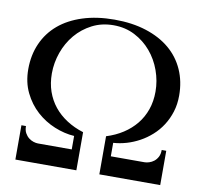

<svg xmlns="http://www.w3.org/2000/svg" viewBox="-78 -788 921 872"><g transform="rotate(10 382.0 -352.0)"><path d="M730 -415Q730 -374.5 719.2 -340.1Q708.5 -305.7 689.9 -276.9Q671.4 -248 646.2 -225.6Q621.1 -203.1 592.5 -187.5Q564 -171.9 533.2 -162.8Q502.4 -153.8 472.2 -151.9V-89.8H627.9Q637.2 -89.8 648.9 -93.5Q660.6 -97.2 670.9 -105.2Q681.2 -113.3 688 -126.2Q694.8 -139.2 694.8 -158.2H715.8V0H435.1V-175.8Q477.5 -189 511.7 -211.2Q545.9 -233.4 570.3 -263.4Q594.7 -293.5 607.9 -331.3Q621.1 -369.1 621.1 -414.1Q621.1 -463.4 604 -511Q586.9 -558.6 555.4 -595.7Q523.9 -632.8 480 -655.5Q436 -678.2 381.8 -678.2Q327.6 -678.2 283.4 -655.5Q239.3 -632.8 208 -595.7Q176.8 -558.6 159.9 -511Q143.1 -463.4 143.1 -414.1Q143.1 -369.1 156.2 -331.3Q169.4 -293.5 193.6 -263.4Q217.8 -233.4 252.2 -211.2Q286.6 -189 329.1 -175.8V0H47.9V-158.2H68.8Q68.8 -139.2 75.9 -126.2Q83 -113.3 93.3 -105.2Q103.5 -97.2 115.2 -93.5Q127 -89.8 136.2 -89.8H292V-151.9Q246.6 -154.8 200.7 -173.6Q154.8 -192.4 117.7 -225.8Q80.6 -259.3 57.4 -306.9Q34.2 -354.5 34.2 -415Q34.2 -480 57.9 -533.4Q81.5 -586.9 126.2 -624.8Q170.9 -662.6 235.6 -683.3Q300.3 -704.1 381.8 -704.1Q463.9 -704.1 528.3 -683.3Q592.8 -662.6 637.7 -624.8Q682.6 -586.9 706.3 -533.4Q730 -480 730 -415Z"/></g></svg>

Font: Charis SIL
Style: Bold
Weight: 700
Foundry: SIL International
Version: Version 4.112